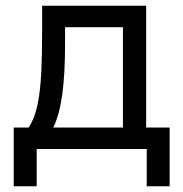

<svg xmlns="http://www.w3.org/2000/svg" viewBox="-20 -520 640 670"><path d="M28 -75H80Q92 -93 101 -118.5Q110 -144 116 -183Q122 -222 124.5 -277.5Q127 -333 127 -411V-500H490V-75H572V130H492V0H108V130H28ZM409 -75V-425H207V-368Q207 -312 204.5 -268Q202 -224 197 -188.5Q192 -153 184.5 -125.5Q177 -98 166 -75Z"/></svg>

Font: NT Somic
Style: Regular
Weight: 400
Designer: Ravid Balaliev — lead type designer, mastering
Michael Voronin — secret advisor, marketing
Ivan Kovalenko — best boy
Foundry: NT Type
Version: Version 0.7